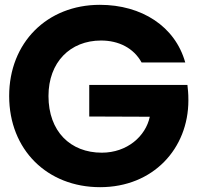

<svg xmlns="http://www.w3.org/2000/svg" viewBox="-20 -768 824 796"><path d="M395 8C615 8 761 -152 761 -352C761 -385 759 -394 757 -416H350V-285L601 -284C584 -203 507 -135 402 -135C272 -135 181 -223 181 -370C181 -510 271 -600 399 -600C472 -600 534 -569 567 -509H748C706 -659 567 -748 394 -748C175 -748 18 -591 18 -370C18 -147 176 8 395 8Z"/></svg>

Font: Malmofest
Style: Bold
Weight: 700
Designer: Jonny Pinhorn (Poppins), Kolossal
Version: Version 1.004;Glyphs 3.1.2 (3151)